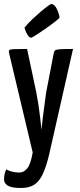

<svg xmlns="http://www.w3.org/2000/svg" viewBox="-26 -744 397 957"><path d="M79 193Q31 193 12.5 181Q-6 169 -6 150Q-6 138 -3 123.5Q0 109 6 100Q16 107 34 111.5Q52 116 71 116Q93 116 110 95Q127 74 137 16L20 -476Q17 -488 19.5 -493Q22 -498 42 -499Q62 -500 109 -500L155 -283Q161 -252 166 -219.5Q171 -187 174 -159Q177 -131 179 -114Q181 -97 181 -97Q181 -97 182.5 -114Q184 -131 187.5 -158.5Q191 -186 195.5 -219Q200 -252 204 -283L241 -474Q243 -487 247.5 -492Q252 -497 272 -498.5Q292 -500 338 -500L219 26Q204 89 186 126Q168 163 142.5 178Q117 193 79 193ZM131 -556Q120 -556 112 -569Q104 -582 100 -594Q96 -606 96 -606Q112 -626 133 -646Q154 -666 175 -684Q196 -702 211 -713Q226 -724 229 -724Q245 -724 256.5 -701Q268 -678 271 -656Q264 -648 245.5 -633.5Q227 -619 204 -603Q181 -587 161 -574Q141 -561 131 -556Z"/></svg>

Font: Yanone Kaffeesatz ExtraLight Medium
Style: Regular
Weight: 500
Version: Version 2.003